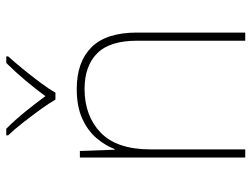

<svg xmlns="http://www.w3.org/2000/svg" viewBox="-115 -688 803 613"><g transform="rotate(-90 286.5 -381.5)"><path d="M309 -538Q395 -538 442 -491Q489 -444 489 -346V0H463V-345Q463 -433 422.5 -473Q382 -513 309 -513Q223 -513 169.5 -461.5Q116 -410 116 -302V0H90V-528H111L115 -417H117Q129 -448 152.5 -475.5Q176 -503 214.5 -520.5Q253 -538 309 -538ZM275 -606Q263 -627 243 -654.5Q223 -682 201.5 -709.5Q180 -737 161 -757V-763H182Q210 -735 237.5 -701Q265 -667 286 -638Q307 -667 335.5 -701Q364 -735 392 -763H413V-757Q395 -737 372.5 -709.5Q350 -682 329.5 -654.5Q309 -627 297 -606Z"/></g></svg>

Font: Noto Sans Khmer Thin
Style: Regular
Weight: 250
Version: Version 2.003